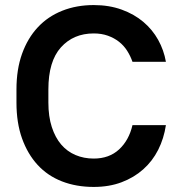

<svg xmlns="http://www.w3.org/2000/svg" viewBox="-20 -729 710 758"><path d="M350 9Q281 9 224.5 -13Q168 -35 128.5 -78Q89 -121 67 -182.5Q45 -244 45 -324V-376Q45 -455 67 -516.5Q89 -578 129 -621Q169 -664 225.5 -686.5Q282 -709 350 -709Q411 -709 460.5 -691Q510 -673 546 -642.5Q582 -612 604.5 -571.5Q627 -531 635 -485H503Q495 -508 482 -528.5Q469 -549 450 -564Q431 -579 406 -588Q381 -597 350 -597Q270 -597 220.5 -542Q171 -487 171 -376V-324Q171 -269 184.5 -227.5Q198 -186 221.5 -158.5Q245 -131 278 -117Q311 -103 350 -103Q411 -103 450 -139Q489 -175 503 -235H635Q627 -182 604.5 -137.5Q582 -93 545.5 -60.5Q509 -28 460 -9.5Q411 9 350 9Z"/></svg>

Font: PT Root UI Web Bold
Style: Regular
Weight: 700
Designer: Vitaly Kuzmin
Foundry: ParaType Ltd.
Version: Version 1.000W